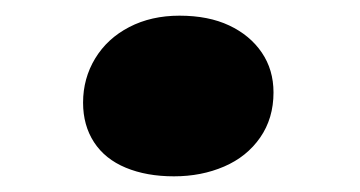

<svg xmlns="http://www.w3.org/2000/svg" viewBox="-20 -424 459 245"><path d="M86 -293Q86 -324 101.5 -349.5Q117 -375 145 -389.5Q173 -404 209 -404Q246 -404 272.5 -391.5Q299 -379 314 -357Q329 -335 329 -306Q329 -273 312 -248.5Q295 -224 266 -211.5Q237 -199 202 -199Q167 -199 140.5 -210Q114 -221 100 -242.5Q86 -264 86 -293Z"/></svg>

Font: Literata 18pt Black
Style: Italic
Weight: 900
Italic angle: -2°
Designer: Latin by Veronika Burian and Jose Scaglione. Greek by Irene Vlachou. Cyrillic by Vera Evstafieva
Foundry: TypeTogether
Version: Version 3.103;gftools[0.9.29]